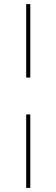

<svg xmlns="http://www.w3.org/2000/svg" viewBox="-20 -780 276 938"><path d="M128 -401V-760H108V-401ZM128 138V-221H108V138Z"/></svg>

Font: IBM Plex Devanagari Thin
Style: Regular
Weight: 100
Designer: Mike Abbink, Paul van der Laan, Pieter van Rosmalen, Erin McLaughlin
Foundry: Bold Monday
Version: Version 1.0